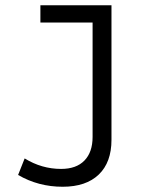

<svg xmlns="http://www.w3.org/2000/svg" viewBox="-20 -490 620 732"><path d="M219 222Q126 222 49 177L74 114Q139 154 213 154Q271 154 302 122Q333 90 333 32V-404H134V-470H405V43Q405 129 356.5 175.5Q308 222 219 222Z"/></svg>

Font: Sometype Mono
Style: Regular
Weight: 400
Monospace: yes
Designer: Ryoichi Tsunekawa
Foundry: Dharma Type
Version: Version 1.000; ttfautohint (v1.8.3)